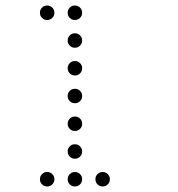

<svg xmlns="http://www.w3.org/2000/svg" viewBox="-20 -696 640 692"><path d="M149 -676Q139 -676 131.5 -668.5Q124 -661 124 -651V-649Q124 -639 131.5 -631.5Q139 -624 149 -624H151Q161 -624 168.5 -631.5Q176 -639 176 -649V-651Q176 -661 168.5 -668.5Q161 -676 151 -676ZM249 -676Q239 -676 231.5 -668.5Q224 -661 224 -651V-649Q224 -639 231.5 -631.5Q239 -624 249 -624H251Q261 -624 268.5 -631.5Q276 -639 276 -649V-651Q276 -661 268.5 -668.5Q261 -676 251 -676ZM249 -576Q239 -576 231.5 -568.5Q224 -561 224 -551V-549Q224 -539 231.5 -531.5Q239 -524 249 -524H251Q261 -524 268.5 -531.5Q276 -539 276 -549V-551Q276 -561 268.5 -568.5Q261 -576 251 -576ZM249 -476Q239 -476 231.5 -468.5Q224 -461 224 -451V-449Q224 -439 231.5 -431.5Q239 -424 249 -424H251Q261 -424 268.5 -431.5Q276 -439 276 -449V-451Q276 -461 268.5 -468.5Q261 -476 251 -476ZM249 -376Q239 -376 231.5 -368.5Q224 -361 224 -351V-349Q224 -339 231.5 -331.5Q239 -324 249 -324H251Q261 -324 268.5 -331.5Q276 -339 276 -349V-351Q276 -361 268.5 -368.5Q261 -376 251 -376ZM249 -276Q239 -276 231.5 -268.5Q224 -261 224 -251V-249Q224 -239 231.5 -231.5Q239 -224 249 -224H251Q261 -224 268.5 -231.5Q276 -239 276 -249V-251Q276 -261 268.5 -268.5Q261 -276 251 -276ZM249 -176Q239 -176 231.5 -168.5Q224 -161 224 -151V-149Q224 -139 231.5 -131.5Q239 -124 249 -124H251Q261 -124 268.5 -131.5Q276 -139 276 -149V-151Q276 -161 268.5 -168.5Q261 -176 251 -176ZM149 -76Q139 -76 131.5 -68.5Q124 -61 124 -51V-49Q124 -39 131.5 -31.5Q139 -24 149 -24H151Q161 -24 168.5 -31.5Q176 -39 176 -49V-51Q176 -61 168.5 -68.5Q161 -76 151 -76ZM249 -76Q239 -76 231.5 -68.5Q224 -61 224 -51V-49Q224 -39 231.5 -31.5Q239 -24 249 -24H251Q261 -24 268.5 -31.5Q276 -39 276 -49V-51Q276 -61 268.5 -68.5Q261 -76 251 -76ZM349 -76Q339 -76 331.5 -68.5Q324 -61 324 -51V-49Q324 -39 331.5 -31.5Q339 -24 349 -24H351Q361 -24 368.5 -31.5Q376 -39 376 -49V-51Q376 -61 368.5 -68.5Q361 -76 351 -76Z"/></svg>

Font: Doto Rounded
Style: Regular
Weight: 400
Monospace: yes
Version: Version 1.000